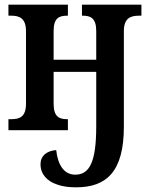

<svg xmlns="http://www.w3.org/2000/svg" viewBox="-20 -556 635 820"><path d="M305 244C435 244 509 177 509 -15V-423C509 -479 538 -489 574 -489H584V-536H330V-489H333C367 -489 391 -479 391 -423V-301H209V-423C209 -479 232 -489 267 -489H270V-536H16V-489H28C62 -489 91 -479 91 -423V-113C91 -56 63 -47 28 -47H16V0H270V-47H267C234 -47 209 -56 209 -113V-249H391V-16C391 139 361 190 301 190C254 190 227 149 220 85C179 88 153 110 153 145C153 188 181 218 224 232C251 242 280 244 305 244Z"/></svg>

Font: Noto Serif Condensed Semi
Style: Regular
Weight: 600
Width: 3
Designer: Monotype Design Team
Foundry: Monotype Imaging Inc.
Version: Version 1.002